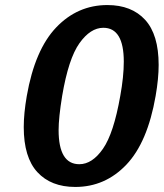

<svg xmlns="http://www.w3.org/2000/svg" viewBox="-20 -730 650 760"><path d="M74 -227Q74 -281 86 -350Q118 -533 202.5 -621.5Q287 -710 405 -710Q501 -710 554.5 -651.5Q608 -593 608 -473Q608 -419 596 -350Q564 -166 480 -78Q396 10 278 10Q182 10 128 -48.5Q74 -107 74 -227ZM456 -350Q470 -427 470 -486Q470 -620 389 -620Q338 -620 294.5 -559Q251 -498 226 -350Q212 -264 212 -215Q212 -80 294 -80Q345 -80 387.5 -141Q430 -202 456 -350Z"/></svg>

Font: Scada
Style: Bold Italic
Weight: 700
Italic angle: -10°
Version: Version 4.000